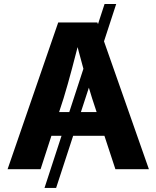

<svg xmlns="http://www.w3.org/2000/svg" viewBox="-20 -839 775 952"><path d="M556.2 -819.3 258.3 92.8H200.7L498.5 -819.3ZM17.6 0 268.6 -727.5H462.9L718.3 0H552.2L436.5 -352.1Q415 -420.4 393.3 -499Q371.6 -577.6 347.2 -672.9H382.3Q357.9 -577.6 336.9 -498.5Q315.9 -419.4 295.4 -352.1L181.2 0ZM175.3 -165.5V-283.2H560.5V-165.5Z"/></svg>

Font: Inter 20pt
Style: Bold
Weight: 700
Version: Version 4.001;git-66647c0bb